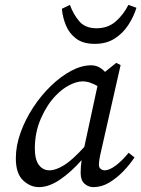

<svg xmlns="http://www.w3.org/2000/svg" viewBox="-20 -755 580 788"><path d="M123 -146Q123 -100 139.5 -78Q156 -56 183 -56Q209 -56 243 -77Q277 -98 326 -152L380 -402Q366 -410 350.5 -415.5Q335 -421 319 -421Q295 -421 265.5 -406Q236 -391 209 -363Q173 -326 148 -269Q123 -212 123 -146ZM363 13Q343 13 327 -1Q311 -15 311 -45Q311 -74 315 -98Q272 -49 226.5 -18Q181 13 140 13Q104 13 74.5 -15Q45 -43 45 -105Q45 -157 64.5 -211Q84 -265 116.5 -314.5Q149 -364 189.5 -403Q230 -442 272.5 -464.5Q315 -487 354 -487Q371 -487 385 -480Q399 -473 411 -460L457 -497L475 -488L395 -135Q386 -98 386 -78Q386 -68 393 -62Q400 -56 410 -56Q429 -56 455.5 -76Q482 -96 508 -128L532 -109Q513 -80 486 -52Q459 -24 428 -5.5Q397 13 363 13ZM369 -575Q321 -575 292.5 -596.5Q264 -618 250.5 -651Q237 -684 234 -719L267 -735Q281 -696 305.5 -667.5Q330 -639 376 -639Q423 -639 455 -667Q487 -695 507 -735L540 -723Q529 -687 507 -653Q485 -619 451 -597Q417 -575 369 -575Z"/></svg>

Font: Source Serif Pro
Style: Italic
Weight: 400
Italic angle: -12°
Designer: Frank Grießhammer
Foundry: Adobe Systems Incorporated
Version: Version 3.001;hotconv 1.0.111;makeotfexe 2.5.65597